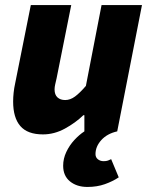

<svg xmlns="http://www.w3.org/2000/svg" viewBox="-20 -520 592 760"><path d="M326 220Q284 220 257 198Q230 176 230 136Q230 108 242.5 81.5Q255 55 274.5 34Q294 13 314 0V-64H310Q279 -34 237 -11Q195 12 150 12Q89 12 60.5 -21Q32 -54 32 -118Q32 -135 34 -153.5Q36 -172 40 -190L102 -500H262L204 -210Q201 -197 198.5 -186Q196 -175 196 -166Q196 -145 207.5 -134.5Q219 -124 238 -124Q258 -124 277 -138Q296 -152 320 -180L382 -500H542L444 0Q404 9 381 34.5Q358 60 358 90Q358 103 367.5 110.5Q377 118 390 118Q401 118 407.5 115.5Q414 113 420 110L450 182Q426 198 395 209Q364 220 326 220Z"/></svg>

Font: Source Sans 3 Black
Style: Italic
Weight: 900
Italic angle: -11°
Designer: Paul D. Hunt
Foundry: Adobe
Version: Version 3.052;hotconv 1.1.0;makeotfexe 2.6.0